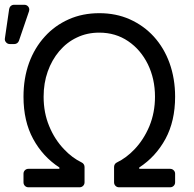

<svg xmlns="http://www.w3.org/2000/svg" viewBox="-37 -793 821 813"><path d="M83.1 0H300.1Q308.6 0 314.8 -6Q321 -12.1 321 -21V-85.9Q321 -92 317.8 -97.1Q314.6 -102.3 309.3 -104.8Q268.5 -124.6 234.7 -160.5Q194.6 -202.1 171.5 -258.5Q147.7 -315 147.7 -383.5Q147.7 -441.1 165.1 -490.1Q182.2 -538.7 213.8 -576.3Q245.7 -614 288.7 -634.2Q331.3 -654.8 383.5 -654.8Q452.4 -654.8 505.7 -618.6Q558.6 -582.7 589.1 -521Q619.3 -458.8 619.3 -383.5Q619.3 -316.4 595.5 -258.5Q571.4 -201.3 532.3 -160.5Q497.9 -124.3 457.4 -104.8Q452.1 -102.3 449 -97.1Q446 -92 446 -85.9V-21Q446 -12.1 452.1 -6Q458.1 0 466.6 0H683.6Q692.1 0 698.3 -6Q704.5 -12.1 704.5 -21V-57.5Q704.5 -66.1 698.3 -72.1Q692.1 -78.1 683.6 -78.1H552.6V-83.8Q622.5 -129.3 663.7 -204.9Q704.5 -280.5 704.5 -383.5Q704.5 -460.2 680.8 -526.3Q657.7 -590.2 614.3 -638.1Q571.7 -684.7 512.4 -711.3Q454.2 -737.2 383.5 -737.2Q312.5 -737.2 254.3 -711.3Q194.6 -684.7 152.7 -638.1Q109.4 -590.6 85.9 -526.3Q62.5 -461.3 62.5 -383.5Q62.5 -279.8 103.3 -204.9Q143.8 -130 214.5 -83.8V-78.1H83.1Q74.6 -78.1 68.5 -72.1Q62.5 -66.1 62.5 -57.5V-21Q62.5 -12.1 68.5 -6Q74.6 0 83.1 0ZM4.3 -606.5H23.8Q30.5 -606.5 35.9 -610.4Q41.2 -614.3 43.3 -620.7L85.9 -745.4Q87 -748.6 87 -752.1Q87 -760.7 81 -766.7Q74.9 -772.7 66.4 -772.7H22.4Q14.6 -772.7 8.9 -767.8Q3.2 -762.8 1.8 -755L-16.3 -630.3Q-17.8 -621.1 -11.4 -613.8Q-5 -606.5 4.3 -606.5Z"/></svg>

Font: DeltaSans
Style: Regular
Weight: 400
Designer: Rasmus Andersson
Foundry: rsms
Version: Version 3.012